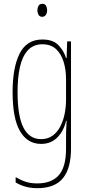

<svg xmlns="http://www.w3.org/2000/svg" viewBox="-20 -837 462 1006"><path d="M202 -630Q258 -630 286.5 -600Q315 -570 326 -533H329L332 -620H352V-58Q352 45 309.5 97Q267 149 175 149Q112 149 62 119V91Q89 107 115 115.5Q141 124 175 124Q250 124 288 81Q326 38 326 -58V-105Q326 -128 326.5 -150.5Q327 -173 329 -204H326Q315 -153 281.5 -118Q248 -83 195 -83Q124 -83 85 -149.5Q46 -216 46 -355Q46 -483 83 -556.5Q120 -630 202 -630ZM202 -605Q155 -605 126 -573.5Q97 -542 84.5 -486Q72 -430 72 -355Q72 -228 103 -168Q134 -108 195 -108Q231 -108 256 -126.5Q281 -145 296.5 -175.5Q312 -206 319 -242Q326 -278 326 -314V-422Q326 -471 313.5 -512.5Q301 -554 274 -579.5Q247 -605 202 -605ZM202 -817Q216 -817 221.5 -806.5Q227 -796 227 -784Q227 -768 220 -758.5Q213 -749 201 -749Q188 -749 182 -759.5Q176 -770 176 -783Q176 -795 181.5 -806Q187 -817 202 -817Z"/></svg>

Font: Noto Sans Kannada UI ExtraCondensed Thin
Style: Regular
Weight: 100
Width: 2
Designer: Jelle Bosma - Monotype Design Team
Foundry: Monotype Imaging Inc.
Version: Version 2.005; ttfautohint (v1.8.4.7-5d5b)